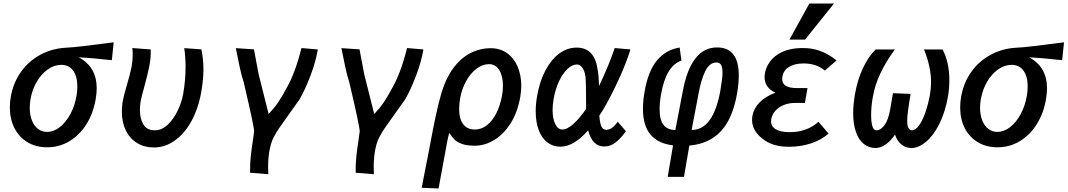

<svg xmlns="http://www.w3.org/2000/svg" viewBox="-20 -827 6066 1091"><path d="M36 -216.5Q36 -249 41.5 -278Q55.5 -357.5 99.5 -419Q143.5 -480.5 210 -516.2Q276.5 -552 356.5 -556Q392.5 -557.5 452.5 -564.8Q512.5 -572 597 -583Q600.5 -583.5 626 -586.5L615.5 -485Q503.5 -497.5 427.5 -501.5Q529.5 -446.5 529.5 -325.5Q529.5 -296.5 523.5 -262Q510 -184 471.8 -122.2Q433.5 -60.5 375.5 -25.2Q317.5 10 248 10Q184 10 136 -19Q88 -48 62 -99.2Q36 -150.5 36 -216.5ZM414.5 -281Q419.5 -309 419.5 -335.5Q419.5 -392.5 395.8 -425.5Q372 -458.5 328.5 -458.5Q288.5 -458.5 251.8 -432.8Q215 -407 189 -362.5Q163 -318 153.5 -264Q149 -238.5 149 -215Q149 -175 161 -143.8Q173 -112.5 195.2 -95Q217.5 -77.5 246.5 -77.5Q284.5 -77.5 319.2 -104.2Q354 -131 379.2 -177.5Q404.5 -224 414.5 -281Z M672.5 -192Q672.5 -227.5 679.5 -262Q685 -289 701 -344Q717 -398 725.5 -437.2Q734 -476.5 734 -518.5Q734 -538 732 -554L836.5 -546Q838 -498 828.2 -449.8Q818.5 -401.5 799.5 -332.5Q784 -277 779.5 -253Q775 -228.5 775 -202Q775 -151.5 795.2 -119Q815.5 -86.5 859.5 -86.5Q899 -86.5 932.8 -118.2Q966.5 -150 989.2 -197.5Q1012 -245 1020.5 -291Q1034.5 -370 1034.5 -447Q1034.5 -501 1027 -553.5L1124.5 -546.5Q1136 -489 1136 -433Q1136 -366.5 1119.5 -282.5Q1102 -197.5 1063.2 -130.8Q1024.5 -64 970.5 -26.5Q916.5 11 855.5 11Q801 11 759.5 -14Q718 -39 695.2 -85Q672.5 -131 672.5 -192Z M1417 -28.5Q1422.5 -63 1424 -80Q1424 -107 1372 -328.5Q1365 -357.5 1364 -362.5Q1354.5 -389 1342 -446Q1329.5 -503 1320 -553.5L1423 -546.5Q1427.5 -527 1437 -472Q1446.5 -421 1450 -403.5L1506.5 -179Q1538.5 -213 1560.8 -245.8Q1583 -278.5 1605 -320.5Q1656.5 -407 1693 -554L1786 -546Q1773.5 -474 1744 -396.5Q1714.5 -319 1683 -263.5Q1671.5 -246.5 1627.5 -185.5Q1585.5 -127 1566.8 -99.8Q1548 -72.5 1540.5 -56.5Q1523.5 -29.5 1513.5 17Q1503.5 63.5 1503.5 123Q1503.5 149 1504.5 163L1401 154.5Q1400.5 102.5 1405 60.2Q1409.5 18 1417 -28.5Z M2017 -28.5Q2022.5 -63 2024 -80Q2024 -107 1972 -328.5Q1965 -357.5 1964 -362.5Q1954.5 -389 1942 -446Q1929.5 -503 1920 -553.5L2023 -546.5Q2027.5 -527 2037 -472Q2046.5 -421 2050 -403.5L2106.5 -179Q2138.5 -213 2160.8 -245.8Q2183 -278.5 2205 -320.5Q2256.5 -407 2293 -554L2386 -546Q2373.5 -474 2344 -396.5Q2314.5 -319 2283 -263.5Q2271.5 -246.5 2227.5 -185.5Q2185.5 -127 2166.8 -99.8Q2148 -72.5 2140.5 -56.5Q2123.5 -29.5 2113.5 17Q2103.5 63.5 2103.5 123Q2103.5 149 2104.5 163L2001 154.5Q2000.5 102.5 2005 60.2Q2009.5 18 2017 -28.5Z M2376 240 2415.5 38.5 2424.5 -9Q2440 -92 2454.5 -161.2Q2469 -230.5 2488 -297.5Q2512.5 -380.5 2554.5 -438Q2596.5 -495.5 2651.2 -524.2Q2706 -553 2768.5 -553Q2822 -553 2861.2 -525Q2900.5 -497 2921.2 -448.5Q2942 -400 2942 -339.5Q2942 -307.5 2936 -274.5Q2921 -189 2881.8 -126.8Q2842.5 -64.5 2788.8 -31.8Q2735 1 2676.5 1Q2633 1 2605 -9.2Q2577 -19.5 2561.8 -34.8Q2546.5 -50 2533 -72.5Q2527.5 -53.5 2521.2 -22.8Q2515 8 2505.5 63Q2486 172.5 2472 244ZM2833 -285.5Q2838 -316.5 2838 -339.5Q2838 -394 2817.2 -428.2Q2796.5 -462.5 2758.5 -462.5Q2721.5 -462.5 2687.2 -436.2Q2653 -410 2628.5 -365.8Q2604 -321.5 2595 -270Q2589 -236.5 2589 -208Q2589 -152 2611.8 -121.5Q2634.5 -91 2679 -91Q2715 -91 2746.2 -115Q2777.5 -139 2800 -183Q2822.5 -227 2833 -285.5Z M3024 -194.5Q3024 -236.5 3032 -281.5Q3046.5 -365 3079.5 -427.2Q3112.5 -489.5 3158.2 -523Q3204 -556.5 3256 -556.5Q3308.5 -556.5 3337.8 -525Q3367 -493.5 3375 -436Q3382.5 -402.5 3383.5 -337.5Q3409 -390 3434.5 -452Q3460 -514 3473 -554L3562.5 -546Q3536 -462 3493 -369.5Q3450 -277 3406 -201.5L3385.5 -170Q3388.5 -129 3397 -109.2Q3405.5 -89.5 3425 -89.5Q3443 -89.5 3460 -102.5Q3477 -115.5 3490 -135.5L3536.5 -81.5Q3511.5 -45 3481 -19.8Q3450.5 5.5 3412.5 5.5Q3379 5.5 3356.2 -18Q3333.5 -41.5 3322 -86.5Q3240.5 6.5 3164.5 6.5Q3121.5 6.5 3089.8 -18.2Q3058 -43 3041 -88.2Q3024 -133.5 3024 -194.5ZM3120 -202Q3120 -152.5 3135.2 -121.8Q3150.5 -91 3175.5 -91Q3203 -91 3238.8 -123.2Q3274.5 -155.5 3310.5 -208.5Q3310 -228.5 3310 -277.5Q3310 -287 3309.5 -330.2Q3309 -373.5 3306.5 -393Q3303 -421.5 3290 -441Q3277 -460.5 3258 -460.5Q3232 -460.5 3205.5 -436.2Q3179 -412 3157.5 -367.2Q3136 -322.5 3125.5 -263Q3120 -229 3120 -202Z M3804.5 -1Q3720 -11 3676.8 -61.8Q3633.5 -112.5 3633.5 -208.5Q3633.5 -254.5 3643 -308Q3663.5 -424.5 3713.5 -484.2Q3763.5 -544 3842 -557L3852 -483Q3764.5 -452.5 3736.5 -292Q3728 -245.5 3728 -206Q3728 -146 3750.5 -117.2Q3773 -88.5 3817.5 -88.5L3858.5 -301.5Q3904 -557.5 4054.5 -557.5Q4178 -557.5 4178 -398Q4178 -353.5 4168 -294.5Q4143 -152 4075.5 -80.5Q4008 -9 3897 0L3866.5 178H3774ZM4073.5 -313.5Q4085.5 -382 4085.5 -415.5Q4085.5 -443.5 4077.5 -457.8Q4069.5 -472 4051 -472Q4012 -472 3987.8 -423.2Q3963.5 -374.5 3949 -293L3910 -88.5Q4033.5 -88.5 4073.5 -313.5Z M4308.5 -42Q4253.5 -87 4253.5 -145.5Q4253.5 -158.5 4255.5 -169Q4263.5 -212 4296.2 -245.2Q4329 -278.5 4386 -300.5Q4356.5 -314 4340.5 -336.2Q4324.5 -358.5 4324.5 -389Q4324.5 -399 4327 -413Q4333 -445 4351.8 -472Q4370.5 -499 4399.5 -518Q4455 -554 4541.5 -554Q4572.5 -554 4595 -549.8Q4617.5 -545.5 4639 -538Q4687.5 -521 4733.5 -483.5L4667 -426Q4619.5 -466.5 4546 -466.5Q4495.5 -466.5 4463.2 -446.8Q4431 -427 4425.5 -389Q4424.5 -382 4424.5 -378.5Q4424.5 -352 4445.5 -339.2Q4466.5 -326.5 4508.5 -326.5H4568.5L4553.5 -242H4494.5Q4463 -242 4434.2 -230.5Q4405.5 -219 4386.2 -198Q4367 -177 4362.5 -150Q4361.5 -142 4361.5 -138Q4361.5 -107.5 4389.2 -91.8Q4417 -76 4467.5 -76Q4565 -76 4631 -135L4688 -68Q4647 -31.5 4588 -12.2Q4529 7 4463.5 7Q4413.5 7 4376.5 -4.8Q4339.5 -16.5 4308.5 -42ZM4466 -602 4579 -807H4719L4554.5 -602Z M4828 -184Q4828 -233 4838.5 -293.5Q4852 -372 4883 -438.8Q4914 -505.5 4956 -546H5065Q5014.5 -477 4983 -411Q4951.5 -345 4939.5 -275Q4930 -222.5 4930 -173.5Q4930 -133.5 4937.2 -110Q4944.5 -86.5 4958.5 -86.5Q4985 -86.5 5006.5 -116.5Q5028 -146.5 5038.5 -206.5L5054 -297.5L5154.5 -293.5Q5144.5 -235.5 5140 -200.5Q5135 -166 5135 -141.5Q5135 -86.5 5162.5 -86.5Q5182.5 -86.5 5202.2 -114Q5222 -141.5 5238.2 -188.2Q5254.5 -235 5264.5 -291Q5270.5 -326.5 5270.5 -360Q5270.5 -447 5230.5 -546H5335.5Q5354 -513.5 5364.2 -468.5Q5374.5 -423.5 5374.5 -371Q5374.5 -325 5366.5 -277.5Q5350.5 -188 5317 -121.8Q5283.5 -55.5 5241.5 -20.8Q5199.5 14 5159 14Q5126 14 5101.8 -6.2Q5077.5 -26.5 5065.5 -62.5Q5042.5 -27 5013.2 -6.5Q4984 14 4955 14Q4917 14 4888.2 -9Q4859.5 -32 4843.8 -76.5Q4828 -121 4828 -184Z M5436 -216.5Q5436 -249 5441.5 -278Q5455.5 -357.5 5499.5 -419Q5543.5 -480.5 5610 -516.2Q5676.5 -552 5756.5 -556Q5792.5 -557.5 5852.5 -564.8Q5912.5 -572 5997 -583Q6000.5 -583.5 6026 -586.5L6015.5 -485Q5903.5 -497.5 5827.5 -501.5Q5929.5 -446.5 5929.5 -325.5Q5929.5 -296.5 5923.5 -262Q5910 -184 5871.8 -122.2Q5833.5 -60.5 5775.5 -25.2Q5717.5 10 5648 10Q5584 10 5536 -19Q5488 -48 5462 -99.2Q5436 -150.5 5436 -216.5ZM5814.5 -281Q5819.5 -309 5819.5 -335.5Q5819.5 -392.5 5795.8 -425.5Q5772 -458.5 5728.5 -458.5Q5688.5 -458.5 5651.8 -432.8Q5615 -407 5589 -362.5Q5563 -318 5553.5 -264Q5549 -238.5 5549 -215Q5549 -175 5561 -143.8Q5573 -112.5 5595.2 -95Q5617.5 -77.5 5646.5 -77.5Q5684.5 -77.5 5719.2 -104.2Q5754 -131 5779.2 -177.5Q5804.5 -224 5814.5 -281Z"/></svg>

Font: JuliaMono SemiBoldItalic
Style: Regular
Weight: 600
Italic angle: -9°
Monospace: yes
Designer: cormullion
Foundry: corm
Version: Version 0.049; ttfautohint (v1.8.4)